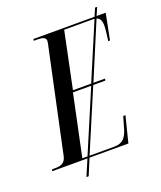

<svg xmlns="http://www.w3.org/2000/svg" viewBox="-183 -858 880 1049"><g transform="rotate(-20 256.5 -333.0)"><path d="M-29 0H176L136 94H149L188 0H414L452 -151H439L423 -96C407 -34 385 -10 335 -10H192L343 -366H413L416 -377H348L484 -701C503 -695 511 -679 511 -649C511 -628 505 -589 502 -563H512L542 -714H489L509 -760H497L477 -714H122L120 -704H144C173 -704 190 -697 190 -679C190 -672 188 -661 185 -650L58 -55C50 -20 28 -10 -8 -10H-26ZM229 -377 297 -704H461C465 -704 469 -704 473 -703L335 -377ZM150 -10 225 -366H331L180 -10Z"/></g></svg>

Font: Noto Serif Display ExtraCondensed Medium
Style: Italic
Weight: 500
Width: 2
Italic angle: -12°
Designer: Monotype Design Team
Foundry: Monotype Imaging Inc.
Version: Version 2.009